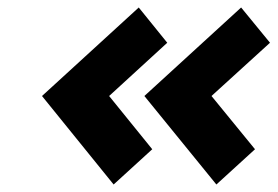

<svg xmlns="http://www.w3.org/2000/svg" viewBox="-20 -554 740 512"><path d="M350 -534 92 -298 283 -62 386 -156 271 -298 426 -440ZM623 -534 365 -298 557 -62 660 -156 544 -298 700 -440Z"/></svg>

Font: Unageo
Style: Bold-Italic
Weight: 700
Designer: Richard Sepsi
Foundry: Richard Sepsi
Version: Version 2.000